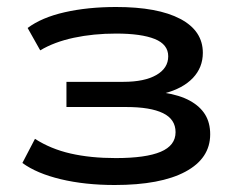

<svg xmlns="http://www.w3.org/2000/svg" viewBox="-20 -520 683 549"><path d="M308 9Q223 9 154 -7.5Q85 -24 44 -54L80 -123Q125 -94 182 -81Q239 -68 311 -68Q397 -68 439.5 -86Q482 -104 482 -142Q482 -179 446 -196.5Q410 -214 341 -214H170V-286H333Q393 -286 427 -305.5Q461 -325 461 -359Q461 -393 422.5 -408.5Q384 -424 312 -424Q247 -424 191 -412Q135 -400 95 -376L59 -440Q99 -470 165 -485Q231 -500 312 -500Q431 -500 495.5 -466Q560 -432 560 -369Q560 -327 531.5 -297Q503 -267 450 -253L449 -255Q494 -248 523 -232Q552 -216 566.5 -192.5Q581 -169 581 -136Q581 -67 510 -29Q439 9 308 9Z"/></svg>

Font: Nunito Sans 10pt Expanded Medium
Style: Regular
Weight: 500
Width: 7
Designer: Vernon Adams
Foundry: Vernon Adams
Version: Version 3.101;gftools[0.9.27]